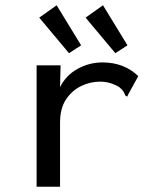

<svg xmlns="http://www.w3.org/2000/svg" viewBox="-20 -708 590 729"><path d="M119 -460H210L208 -377Q230 -422 274.5 -446.5Q319 -471 369 -471Q451 -471 505 -419L467 -350L463 -341L456 -345Q453 -353 449 -360Q445 -367 433 -377Q399 -398 360 -398Q323 -398 288.5 -381.5Q254 -365 231 -331Q208 -297 208 -242V1H119ZM242 -506 129 -641 195 -688 288 -536ZM418 -506 305 -641 371 -688 464 -536Z"/></svg>

Font: Inconsolata SemiExpanded Medium
Style: Regular
Weight: 500
Width: 6
Monospace: yes
Designer: Raph Levien, Cyreal, Brenton Simpson
Foundry: Raph Levien, Cyreal, Google
Version: Version 3.001; ttfautohint (v1.8.2.53-6de2)